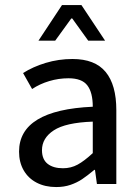

<svg xmlns="http://www.w3.org/2000/svg" viewBox="-20 -736 556 768"><path d="M253.9 -422.9Q214.4 -422.9 176.8 -411.6Q139.2 -400.4 108.4 -379.9L72.3 -443.8Q111.3 -468.8 162.8 -484.4Q214.4 -500 270 -500Q359.9 -500 402.6 -448.2Q445.3 -396.5 445.3 -295.4V0H367.7L359.9 -56.6H357.4Q328.6 -32.7 308.1 -19Q287.6 -5.4 262 3.4Q236.3 12.2 204.6 12.2Q160.6 12.2 127 -5.1Q93.3 -22.5 74.7 -54.7Q56.2 -86.9 56.2 -129.4Q56.2 -295.9 351.1 -309.1Q351.1 -366.2 329.3 -394.5Q307.6 -422.9 253.9 -422.9ZM351.1 -123.5V-249.5Q242.2 -245.6 195.1 -214.6Q147.9 -183.6 147.9 -135.3Q147.9 -98.6 170.4 -80.8Q192.9 -63 231.9 -63Q263.7 -63 290.3 -77.4Q316.9 -91.8 351.1 -123.5ZM305.7 -715.8 400.4 -573.2H333L269 -662.1H265.1L200.7 -573.2H133.8L228 -715.8Z"/></svg>

Font: Varta SemiBold
Style: Regular
Weight: 600
Designer: Joana Correia, Viktoriya Grabowska, Eben Sorkin
Foundry: Sorkin Type
Version: Version 1.003; ttfautohint (v1.3) -l 8 -r 24 -G 200 -x 12 -H